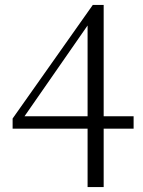

<svg xmlns="http://www.w3.org/2000/svg" viewBox="-20 -756 576 776"><path d="M79 -286 334 -653V-286ZM520 -286H399V-736H355L31 -277V-236H334V0H399V-236H520Z"/></svg>

Font: Noto Serif CJK JP Light
Style: Regular
Weight: 300
Designer: Ryoko NISHIZUKA 西塚涼子 (kana & ideographs); Frank Grießhammer (Latin, Greek & Cyrillic); Wenlong ZHANG 张文龙 (bopomofo); San
Foundry: Adobe Systems Incorporated
Version: Version 1.001;PS 1.001;hotconv 16.6.54;makeotf.lib2.5.65590